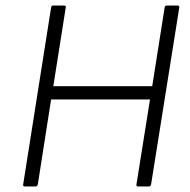

<svg xmlns="http://www.w3.org/2000/svg" viewBox="-20 -675 688 695"><path d="M71 0Q62 0 64 -8L165 -648Q166 -655 173 -655H211Q220 -655 218 -648L173 -363H531L576 -648Q577 -655 584 -655H622Q630 -655 629 -648L527 -8Q525 0 519 0H481Q472 0 474 -8L523 -315H165L117 -8Q115 0 109 0Z"/></svg>

Font: Sofia Sans Light
Style: Italic
Weight: 300
Italic angle: -9°
Version: Version 4.100-B